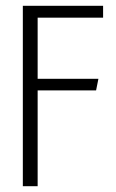

<svg xmlns="http://www.w3.org/2000/svg" viewBox="-20 -640 400 660"><path d="M58.5 -620H334.4V-579.2H109.4V-369.2H318.3L310.3 -329.2H109.4V0H58.5Z"/></svg>

Font: Smooch Sans Thin
Style: Regular
Weight: 100
Designer: Robert E. Leuschke
Foundry: Robert E. Leuschke
Version: Version 1.010